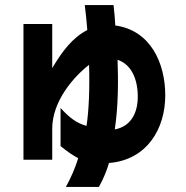

<svg xmlns="http://www.w3.org/2000/svg" viewBox="-20 -640 737 761"><path d="M241 101H372C392 65 404 33 412 6C563 -6 635 -130 635 -262C635 -391 576 -520 437 -539C436 -564 433 -591 430 -620H316C320 -585 324 -552 326 -521C267 -490 228 -439 187 -370V-545H73V-7H187V-130C187 -239 272 -336 333 -383C336 -287 332 -201 323 -141C283 -152 256 -173 220 -212V-61C248 -38 271 -23 290 -13C278 26 261 65 241 101ZM435 -127C449 -221 449 -319 446 -403C494 -387 524 -338 526 -264C528 -193 499 -139 435 -127Z"/></svg>

Font: コーポレート・ロゴ ver3 Bold
Style: Regular
Weight: 700
Designer: [KANA_main] LOGOTYPE.JP [Source Han Sans] Ryoko NISHIZUKA 西塚涼子 (kana, bopomofo & ideographs); Paul D. Hunt (Latin, Greek
Version: Version 12.001;FEAKit 1.0